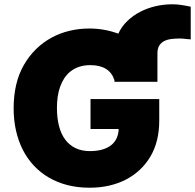

<svg xmlns="http://www.w3.org/2000/svg" viewBox="-20 -871 915 901"><path d="M44 -362.2Q44 -482.6 92 -566.1Q116.5 -608.7 149.3 -640.6Q182.2 -672.6 221.6 -694.1Q261 -715.6 305.9 -726.4Q350.9 -737.2 399.1 -737.2Q469.8 -737.2 535.2 -713.1Q550.8 -746.8 577.6 -772.5Q604.4 -798.3 638.1 -815.7Q671.9 -833.1 710.4 -842Q748.9 -850.9 788.4 -850.9Q809.7 -850.9 830.1 -847.8Q850.5 -844.8 875 -839.5V-686.1Q861.2 -687.1 848.2 -688.7Q835.2 -690.3 822.4 -690.3Q802.9 -690.3 784.1 -688Q765.3 -685.7 750.9 -678.4Q736.5 -671.2 727.6 -657.5Q718.8 -643.8 718.8 -620.7V-487.2H517V-495Q494.3 -565.3 403.4 -565.3Q374.3 -565.3 351.4 -557.5Q328.5 -549.7 311.1 -536Q293.7 -522.4 281.4 -503.4Q269.2 -484.4 261.5 -462.2Q253.9 -440 250.5 -415.3Q247.2 -390.6 247.2 -365.1Q247.2 -317.1 256.9 -279.5Q266.7 -241.8 286.2 -215.7Q305.8 -189.6 334.7 -175.8Q363.6 -161.9 402 -161.9Q435 -161.9 460 -169.2Q485.1 -176.5 502 -190Q518.8 -203.5 527.5 -222.7Q536.2 -241.8 536.9 -265.6H404.8V-406.2H727.3V-305.4Q727.3 -206 685.4 -135.7Q664.4 -100.5 635.1 -73.3Q605.8 -46.2 569.6 -27.7Q533.4 -9.2 490.8 0.4Q448.2 9.9 400.6 9.9Q345.5 9.9 297.8 -2.1Q250 -14.2 210.4 -37.1Q170.8 -60 139.7 -92.9Q108.7 -125.7 87.5 -167.1Q66.4 -208.5 55.2 -257.6Q44 -306.8 44 -362.2Z"/></svg>

Font: Inter P Black
Style: Regular
Weight: 900
Designer: Rasmus Andersson
Foundry: rsms
Version: Version 3.018;git-588b23468